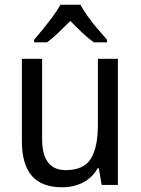

<svg xmlns="http://www.w3.org/2000/svg" viewBox="-20 -786 599 816"><path d="M481 -536V0H412L400 -71H395Q372 -30 332 -10Q292 10 245 10Q157 10 115 -39Q73 -88 73 -186V-536H159V-195Q159 -63 259 -63Q336 -63 366 -111.5Q396 -160 396 -255V-536ZM322 -766Q333 -744 353 -716.5Q373 -689 395 -663Q417 -637 435 -617V-606H379Q355 -623 329.5 -647Q304 -671 279 -697Q253 -671 228 -647Q203 -623 180 -606H125V-617Q143 -638 164.5 -664.5Q186 -691 205.5 -717.5Q225 -744 237 -766Z"/></svg>

Font: Noto Sans Telugu SemiCondensed
Style: Regular
Weight: 400
Width: 4
Designer: Jelle Bosma - Monotype Design Team
Foundry: Monotype Imaging Inc.
Version: Version 2.005; ttfautohint (v1.8.4.7-5d5b)